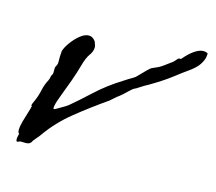

<svg xmlns="http://www.w3.org/2000/svg" viewBox="-68 -487 635 564"><g transform="rotate(15 250.0 -205.5)"><path d="M27 -6Q23 -6 23 -13Q23 -19 25 -26Q27 -33 25 -31Q22 -33 22 -41Q22 -52 26.5 -68Q31 -84 35.5 -98Q40 -112 40 -114Q42 -118 40 -119Q38 -120 41 -127Q52 -150 56 -169.5Q60 -189 69 -205V-206Q71 -208 71.5 -213.5Q72 -219 76 -225V-224Q77 -226 77 -234Q77 -242 77 -245Q81 -254 82 -256Q83 -258 83 -262Q83 -276 83 -281Q83 -286 84 -296V-297Q87 -308 98 -323.5Q109 -339 123 -350.5Q137 -362 150 -362Q161 -362 170 -350Q175 -338 175 -333Q175 -320 166 -308Q157 -296 150 -270Q144 -248 134.5 -221.5Q125 -195 116 -172Q107 -149 104.5 -136Q102 -123 110 -128Q110 -128 118 -132.5Q126 -137 135 -142.5Q144 -148 146 -150Q169 -169 203.5 -201Q238 -233 280 -259Q283 -261 294 -268Q305 -275 309 -277Q312 -278 321 -287.5Q330 -297 339.5 -306.5Q349 -316 352 -317Q364 -322 371 -325.5Q378 -329 386 -335Q394 -341 409 -352L420 -364Q424 -366 426.5 -365.5Q429 -365 429 -366Q444 -384 459 -394.5Q474 -405 487 -405Q493 -405 499 -402L500 -400Q500 -400 499 -391Q498 -382 489.5 -368Q481 -354 458 -338Q445 -329 420.5 -310Q396 -291 355 -267Q347 -263 338.5 -257.5Q330 -252 322 -247H321Q313 -243 302 -232Q291 -221 282 -214Q276 -210 269.5 -204Q263 -198 257 -193Q208 -159 164 -123.5Q120 -88 89 -44Q85 -38 77 -29Q69 -20 67 -15Q62 -8 47.5 -9Q33 -10 32 -8Q28 -6 27 -6Z"/></g></svg>

Font: Vujahday Script
Style: Regular
Weight: 400
Designer: Robert E. Leuschke
Foundry: Robert E. Leuschke
Version: Version 1.010; ttfautohint (v1.8.3)